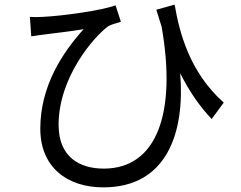

<svg xmlns="http://www.w3.org/2000/svg" viewBox="-20 -759 1040 829"><path d="M109 -686 115 -602C135 -605 152 -608 171 -610C207 -615 290 -624 341 -633C252 -534 154 -390 154 -203C154 -38 269 50 426 50C703 50 779 -190 758 -443C796 -367 840 -302 894 -245L946 -316C798 -448 755 -618 734 -739L655 -717L678 -643C743 -272 658 -31 428 -31C326 -31 233 -79 233 -220C233 -425 385 -601 449 -647C463 -654 489 -661 502 -665L479 -736C420 -714 251 -690 162 -686C144 -685 123 -685 109 -686Z"/></svg>

Font: Noto Sans Mono CJK SC
Style: Regular
Weight: 400
Designer: Ryoko NISHIZUKA 西塚涼子 (kana, bopomofo & ideographs); Paul D. Hunt (Latin, Greek & Cyrillic); Sandoll Communications 산돌커뮤니
Foundry: Adobe
Version: Version 2.004;hotconv 1.0.118;makeotfexe 2.5.65603